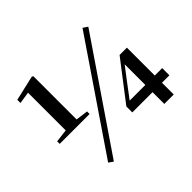

<svg xmlns="http://www.w3.org/2000/svg" viewBox="-169 -1000 1281 1281"><g transform="rotate(-45 471.5 -360.0)"><path d="M74 -305V-329L172 -341H266L356 -329V-305ZM166 -305V-696L82 -683V-713L260 -754L269 -748V-305ZM756 0V-137V-158V-381H745L789 -417L691 -289L594 -160L601 -194V-179H915V-111H565V-167L776 -442H845V0ZM246 34 214 12 729 -745 762 -723Z"/></g></svg>

Font: Noto Serif TC ExtraBold
Style: Regular
Weight: 800
Designer: Ryoko NISHIZUKA 西塚涼子 (kana & ideographs); Frank Grießhammer (Latin, Greek & Cyrillic); Wenlong ZHANG 张文龙 (bopomofo); San
Foundry: Adobe
Version: Version 2.002-H1;hotconv 1.1.0;makeotfexe 2.6.0